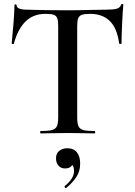

<svg xmlns="http://www.w3.org/2000/svg" viewBox="-20 -674 680 970"><path d="M50 -454Q50 -451 44.5 -451.5Q39 -452 39 -454Q43 -493 48 -554.5Q53 -616 53 -647Q53 -652 58.5 -652Q64 -652 64 -647Q64 -625 120 -625Q206 -622 321 -622Q380 -622 446 -624L514 -625Q552 -625 569.5 -630Q587 -635 592 -650Q593 -654 598 -654Q603 -654 603 -650Q600 -619 597 -556Q594 -493 594 -454Q594 -452 588.5 -452Q583 -452 582 -454Q572 -531 535 -567.5Q498 -604 435 -604Q407 -604 393.5 -599Q380 -594 375 -581.5Q370 -569 370 -542V-81Q370 -51 376.5 -36.5Q383 -22 401 -17Q419 -12 458 -12Q461 -12 461 -6Q461 0 458 0Q423 0 403 -1L321 -2L243 -1Q222 0 185 0Q183 0 183 -6Q183 -12 185 -12Q224 -12 242.5 -17Q261 -22 267.5 -36.5Q274 -51 274 -81V-544Q274 -570 269 -582.5Q264 -595 251 -599.5Q238 -604 210 -604Q149 -604 110 -566.5Q71 -529 50 -454ZM313 276Q309 276 307 272Q305 268 307 266Q354 228 354 191Q354 170 346.5 161Q339 152 326 149L350 134Q351 177 308 177Q288 177 275.5 163Q263 149 263 126Q263 101 279.5 88Q296 75 320 75Q352 75 368.5 95.5Q385 116 385 153Q385 190 366.5 219Q348 248 315 275Z"/></svg>

Font: Cormorant Infant SemiBold
Style: Regular
Weight: 600
Designer: Christian Thalmann (Catharsis Fonts)
Foundry: Catharsis Fonts
Version: Version 4.000